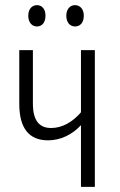

<svg xmlns="http://www.w3.org/2000/svg" viewBox="-20 -727 465 747"><path d="M90 -666C90 -640 104 -624 124 -624C143 -624 157 -639 157 -666C157 -692 143 -707 124 -707C104 -707 90 -691 90 -666ZM238 -666C238 -640 252 -624 272 -624C292 -624 306 -639 306 -666C306 -692 291 -707 272 -707C253 -707 238 -692 238 -666ZM108 -532H55V-323C55 -228 93 -181 167 -181C215 -181 261 -203 295 -240V0H349V-532H295V-290C263 -253 223 -229 179 -229C136 -229 108 -254 108 -324Z"/></svg>

Font: Noto Sans Display Condensed Light
Style: Regular
Weight: 300
Width: 3
Designer: Monotype Design Team
Foundry: Monotype Imaging Inc.
Version: Version 1.900